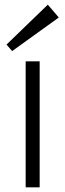

<svg xmlns="http://www.w3.org/2000/svg" viewBox="-20 -803 280 823"><path d="M150 -540V0H90V-540ZM232 -728 32 -584 8 -612 185 -783Z"/></svg>

Font: Pathway Extreme 8pt Thin
Style: Regular
Weight: 100
Version: Version 1.001;gftools[0.9.26]